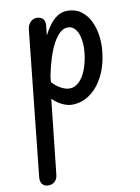

<svg xmlns="http://www.w3.org/2000/svg" viewBox="-106 -621 839 1154"><g transform="rotate(-10 313.0 -44.0)"><path d="M94.5 463Q69 463 57 447.2Q45 431.5 47.5 405L140.5 -480Q143.5 -508 160 -524.5Q176.5 -541 198 -541Q221 -541 234.8 -528.5Q248.5 -516 247.5 -491L241 -426.5Q256.5 -458 277.8 -486.5Q299 -515 326 -533Q353 -551 386 -551Q435.5 -551 469.5 -526.5Q503.5 -502 523.5 -461.8Q543.5 -421.5 550.8 -372.5Q558 -323.5 552.5 -274Q543 -186 509.5 -122.2Q476 -58.5 426.5 -24.2Q377 10 318.5 10Q291 10 259 -5.2Q227 -20.5 201 -47L151.5 410Q149 434.5 133.2 448.8Q117.5 463 94.5 463ZM216 -146Q240 -119 268.8 -103.8Q297.5 -88.5 321 -88.5Q352 -88.5 377.8 -112.5Q403.5 -136.5 421 -179.8Q438.5 -223 445.5 -282Q449.5 -314.5 446.8 -345Q444 -375.5 435 -399.8Q426 -424 410.2 -438Q394.5 -452 371.5 -452Q347 -452 324.5 -431.8Q302 -411.5 282.5 -375.2Q263 -339 247.2 -289.8Q231.5 -240.5 220 -182.5Z"/></g></svg>

Font: Edu SA Hand Medium
Style: Regular
Weight: 500
Designer: Tina and Corey Anderson, Eben Sorkin, Mirko Velimirovic
Foundry: Google for Education
Version: Version 2.000